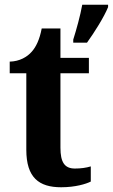

<svg xmlns="http://www.w3.org/2000/svg" viewBox="-20 -780 476 810"><path d="M289 -613V-600H347C378 -643 419 -708 436 -750V-760H327C319 -715 302 -654 289 -613ZM238 10C298 10 343 -4 363 -14V-78C343 -72 321 -69 296 -69C252 -69 235 -96 235 -157V-471H355V-536H235V-660H156C147 -613 132 -582 114 -562C95 -540 63 -521 21 -520V-471H91V-148C91 -31 144 10 238 10Z"/></svg>

Font: Noto Serif Hebrew SemiCondensed
Style: Bold
Weight: 700
Width: 4
Designer: Monotype Design Team
Foundry: Monotype Imaging Inc.
Version: Version 2.004